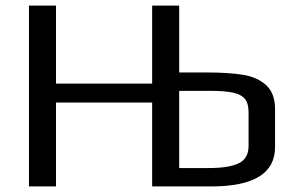

<svg xmlns="http://www.w3.org/2000/svg" viewBox="-20 -669 1052 689"><path d="M967 -277V-141Q967 0 738 0H526V-301H181V0H84V-649H181V-369H526V-649H623V-409H720Q801 -409 852.5 -400.5Q904 -392 935.5 -363Q967 -334 967 -277ZM872 -266Q872 -298 859 -314Q846 -330 816.5 -336.5Q787 -343 733 -343H623V-66H731Q801 -66 836.5 -83Q872 -100 872 -145Z"/></svg>

Font: Play
Style: Regular
Weight: 400
Designer: Jonas Hecksher (Cyrillic expansion: Cyreal)
Foundry: Jonas Hecksher, Playtype, e-types AS
Version: Version 2.101; ttfautohint (v1.5.65-e2d9)